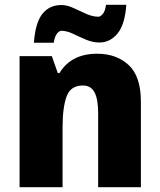

<svg xmlns="http://www.w3.org/2000/svg" viewBox="-20 -784 670 804"><path d="M387 -559Q468 -559 519 -511.5Q570 -464 570 -358V0H391V-311Q391 -368 376 -397Q361 -426 327 -426Q276 -426 259 -380.5Q242 -335 242 -250V0H62V-549H197L222 -478H229Q278 -559 387 -559ZM509 -764Q503 -681 472 -643.5Q441 -606 396 -606Q368 -606 340 -618Q312 -630 286 -642.5Q260 -655 237 -655Q229 -655 219.5 -644.5Q210 -634 205 -605H122Q128 -689 157.5 -726Q187 -763 237 -763Q261 -763 287.5 -750.5Q314 -738 341 -726Q368 -714 392 -714Q400 -714 410 -725Q420 -736 424 -764Z"/></svg>

Font: Noto Sans Disp ExtBd
Style: Regular
Weight: 800
Designer: Monotype Design Team
Foundry: Monotype Imaging Inc.
Version: Version 2.000;GOOG;noto-source:20170915:90ef993387c0; ttfaut